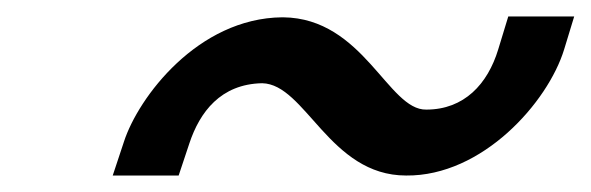

<svg xmlns="http://www.w3.org/2000/svg" viewBox="-20 -533 717 233"><path d="M209.8 -359 196.8 -320H116.8L130.4 -361C147.9 -415 220.2 -511 322.5 -512H323.5C421.2 -511 451 -399 497.3 -400C543.3 -400 571.8 -431 584.6 -473L596.8 -513H676.8L664.6 -473C645 -409 565.5 -319 472.8 -320C379.8 -320 350.8 -431 298.1 -432C247.8 -431 222.4 -397 209.8 -359Z"/></svg>

Font: Nordica Plus
Style: NordicaClassicLightObl
Weight: 300
Version: Version 1.01